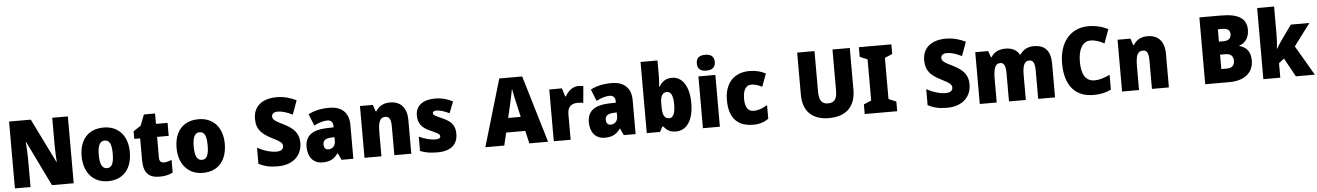

<svg xmlns="http://www.w3.org/2000/svg" viewBox="-29 -1404 14014 2043"><g transform="rotate(-5 6977.5 -383.0)"><path d="M698 0V-714H531V-414C531 -368 535 -297 538 -241H535L302 -714H70V0H237V-300C237 -349 233 -423 228 -481H232L466 0Z M1322 -278C1322 -461 1216 -563 1067 -563C898 -563 807 -452 807 -278C807 -107 905 10 1064 10C1235 10 1322 -109 1322 -278ZM990 -277C990 -375 1013 -424 1065 -424C1120 -424 1139 -375 1139 -278C1139 -180 1120 -129 1066 -129C1012 -129 990 -181 990 -277Z M1673 -137C1642 -137 1625 -155 1625 -191V-414H1749V-553H1625V-664H1506L1461 -548L1381 -495V-414H1444V-182C1444 -39 1506 10 1615 10C1677 10 1717 -2 1757 -21V-156C1727 -145 1701 -137 1673 -137Z M2336 -278C2336 -461 2230 -563 2081 -563C1912 -563 1821 -452 1821 -278C1821 -107 1919 10 2078 10C2249 10 2336 -109 2336 -278ZM2004 -277C2004 -375 2027 -424 2079 -424C2134 -424 2153 -375 2153 -278C2153 -180 2134 -129 2080 -129C2026 -129 2004 -181 2004 -277Z M3138 -217C3138 -322 3083 -375 2986 -425C2889 -473 2863 -489 2863 -524C2863 -550 2882 -570 2927 -570C2973 -570 3027 -553 3084 -524L3138 -673C3078 -702 3009 -724 2929 -724C2776 -724 2679 -649 2679 -515C2679 -395 2741 -347 2839 -296C2926 -252 2952 -235 2952 -200C2952 -169 2929 -147 2877 -147C2819 -147 2743 -168 2674 -207V-35C2740 -2 2794 10 2878 10C3052 10 3138 -94 3138 -217Z M3478 -563C3387 -563 3312 -546 3252 -513L3302 -389C3354 -415 3403 -430 3443 -430C3482 -430 3505 -410 3505 -362V-352L3420 -349C3277 -343 3200 -287 3200 -169C3200 -59 3259 10 3354 10C3438 10 3479 -15 3522 -73H3525L3559 0H3685V-363C3685 -494 3607 -563 3478 -563ZM3467 -245 3505 -247V-202C3505 -155 3472 -123 3431 -123C3401 -123 3382 -141 3382 -179C3382 -220 3406 -242 3467 -245Z M4125 -563C4054 -563 4004 -534 3973 -482H3965L3942 -553H3804V0H3985V-246C3985 -362 4001 -415 4063 -415C4108 -415 4123 -377 4123 -304V0H4304V-360C4304 -497 4233 -563 4125 -563Z M4800 -170C4800 -263 4755 -306 4669 -345C4585 -383 4570 -390 4570 -410C4570 -426 4585 -434 4612 -434C4647 -434 4701 -417 4747 -393L4795 -516C4732 -547 4675 -563 4608 -563C4479 -563 4398 -506 4398 -400C4398 -314 4439 -266 4522 -229C4609 -191 4627 -180 4627 -158C4627 -138 4610 -129 4572 -129C4527 -129 4458 -145 4399 -174V-21C4458 3 4513 10 4583 10C4733 10 4800 -60 4800 -170Z M5565 0H5765L5551 -716H5306L5095 0H5297L5329 -136H5533ZM5468 -422 5498 -289H5364L5395 -423C5406 -472 5423 -550 5431 -595C5438 -550 5458 -466 5468 -422Z M6136 -563C6076 -563 6023 -516 5997 -465H5988L5961 -553H5826V0H6006V-274C6006 -364 6061 -385 6115 -385C6144 -385 6161 -383 6174 -379L6190 -557C6175 -560 6154 -563 6136 -563Z M6493 -563C6402 -563 6327 -546 6267 -513L6317 -389C6369 -415 6418 -430 6458 -430C6497 -430 6520 -410 6520 -362V-352L6435 -349C6292 -343 6215 -287 6215 -169C6215 -59 6274 10 6369 10C6453 10 6494 -15 6537 -73H6540L6574 0H6700V-363C6700 -494 6622 -563 6493 -563ZM6482 -245 6520 -247V-202C6520 -155 6487 -123 6446 -123C6416 -123 6397 -141 6397 -179C6397 -220 6421 -242 6482 -245Z M7000 -588V-760H6819V0H6961L6989 -54H7000C7032 -16 7064 10 7131 10C7245 10 7319 -93 7319 -278C7319 -460 7245 -563 7137 -563C7071 -563 7028 -531 7000 -482H6993C6997 -520 7000 -556 7000 -588ZM7071 -417C7115 -417 7136 -371 7136 -280C7136 -185 7114 -137 7072 -137C7019 -137 7000 -178 7000 -269V-298C7000 -380 7021 -417 7071 -417Z M7510 -776C7452 -776 7414 -755 7414 -691C7414 -629 7453 -607 7510 -607C7565 -607 7606 -629 7606 -691C7606 -755 7566 -776 7510 -776ZM7600 -553H7419V0H7600Z M7956 10C8024 10 8076 -8 8120 -39V-186C8074 -155 8023 -137 7972 -137C7917 -137 7882 -178 7882 -275C7882 -369 7917 -417 7970 -417C8009 -417 8044 -405 8086 -384L8137 -521C8088 -548 8032 -563 7966 -563C7802 -563 7699 -460 7699 -274C7699 -77 7795 10 7956 10Z M9050 -269V-714H8865V-278C8865 -184 8836 -147 8769 -147C8705 -147 8673 -184 8673 -277V-714H8488V-265C8488 -87 8586 10 8766 10C8954 10 9050 -94 9050 -269Z M9494 0V-103L9413 -137V-577L9494 -611V-714H9147V-611L9228 -577V-137L9147 -103V0Z M10286 -217C10286 -322 10231 -375 10134 -425C10037 -473 10011 -489 10011 -524C10011 -550 10030 -570 10075 -570C10121 -570 10175 -553 10232 -524L10286 -673C10226 -702 10157 -724 10077 -724C9924 -724 9827 -649 9827 -515C9827 -395 9889 -347 9987 -296C10074 -252 10100 -235 10100 -200C10100 -169 10077 -147 10025 -147C9967 -147 9891 -168 9822 -207V-35C9888 -2 9942 10 10026 10C10200 10 10286 -94 10286 -217Z M11002 -563C10937 -563 10886 -535 10855 -487H10847C10820 -533 10774 -563 10699 -563C10624 -563 10571 -532 10545 -485H10538L10514 -553H10376V0H10557V-244C10557 -358 10573 -415 10631 -415C10670 -415 10688 -381 10688 -303V0H10868V-260C10868 -362 10885 -415 10941 -415C10980 -415 11000 -384 11000 -303V0H11180V-360C11180 -500 11118 -563 11002 -563Z M11607 -570C11660 -570 11707 -552 11754 -526L11808 -674C11740 -709 11669 -724 11602 -724C11401 -724 11286 -572 11286 -355C11286 -131 11383 10 11593 10C11662 10 11722 -2 11779 -30V-189C11725 -164 11673 -144 11616 -144C11522 -144 11476 -215 11476 -354C11476 -489 11524 -570 11607 -570Z M12217 -563C12146 -563 12096 -534 12065 -482H12057L12034 -553H11896V0H12077V-246C12077 -362 12093 -415 12155 -415C12200 -415 12215 -377 12215 -304V0H12396V-360C12396 -497 12325 -563 12217 -563Z M13018 -714H12784V0H13044C13202 0 13300 -79 13300 -209C13300 -313 13246 -356 13182 -374V-379C13236 -393 13287 -448 13287 -536C13287 -654 13208 -714 13018 -714ZM13019 -439H12969V-571H13016C13072 -571 13099 -550 13099 -509C13099 -467 13075 -439 13019 -439ZM12969 -300H13025C13087 -300 13110 -267 13110 -224C13110 -176 13087 -146 13028 -146H12969Z M13586 -460V-760H13405V0H13586V-155L13643 -199L13752 0H13955L13769 -318L13945 -553H13747L13633 -394C13617 -372 13595 -336 13580 -310H13577C13583 -356 13586 -413 13586 -460Z"/></g></svg>

Font: Noto Sans Arabic UI SmCn Bk
Style: Regular
Weight: 900
Width: 4
Designer: Monotype Design Team, Nadine Chahine and Nizar Qandah
Foundry: Monotype Imaging Inc.
Version: Version 2.010